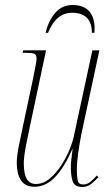

<svg xmlns="http://www.w3.org/2000/svg" viewBox="-20 -737 439 767"><path d="M309 10Q279 10 271 -11Q263 -32 263 -69Q263 -81 264.5 -96Q266 -111 270 -142H269Q237 -68 200 -29.5Q163 9 118 9Q80 9 63.5 -17Q47 -43 47 -85Q47 -114 55.5 -155.5Q64 -197 71 -230L110 -413Q115 -439 120.5 -465.5Q126 -492 126 -502Q126 -518 117.5 -522Q109 -526 83 -526H70L73 -536H164L99 -230Q92 -196 83.5 -153.5Q75 -111 75 -83Q75 -2 123 -2Q153 -2 178.5 -23.5Q204 -45 224.5 -76.5Q245 -108 258 -140Q271 -172 275 -193L349 -536H377L305 -201Q298 -166 292.5 -127Q287 -88 287 -57Q287 -32 290.5 -16Q294 0 312 0Q328 0 341 -10.5Q354 -21 367 -36L373 -29Q360 -15 344.5 -2.5Q329 10 309 10ZM162 -606Q174 -655 201 -686Q228 -717 270 -717Q318 -717 340 -687.5Q362 -658 357 -606H347Q347 -647 326.5 -666.5Q306 -686 268 -686Q204 -686 172 -606Z"/></svg>

Font: Noto Serif Display ExtraCondensed Thin
Style: Italic
Weight: 100
Width: 2
Italic angle: -12°
Designer: Monotype Design Team
Foundry: Monotype Imaging Inc.
Version: Version 2.009